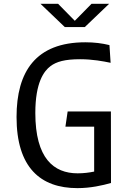

<svg xmlns="http://www.w3.org/2000/svg" viewBox="-20 -960 660 992"><path d="M551.5 -635.5 545.5 -727C507 -736.5 466.5 -741.5 421 -741.5C164 -741.5 65.5 -589.5 65.5 -355.5C65.5 -94.5 189 12 380 12C448 12 509 -2 553.5 -14.5L553 -384H329.5L318 -305.5H466.5V-73.5C440 -68 411.5 -64.5 381 -64.5C257.5 -64.5 162.5 -142 162.5 -376.5C162.5 -534.5 207.5 -593 240.5 -618C271.5 -641.5 315 -654 394 -654C458 -654 513.5 -643.5 551.5 -635.5ZM189 -940.5H280L366.5 -852.5L453 -940.5H544L418 -820H315Z"/></svg>

Font: Monaspace Argon
Style: Regular
Weight: 400
Designer: Riley Cran & the Lettermatic Team
Foundry: Lettermatic
Version: Version 1.200 (Monaspace Argon)